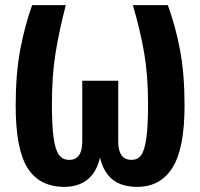

<svg xmlns="http://www.w3.org/2000/svg" viewBox="-20 -712 778 747"><path d="M698 -301Q698 -134 651 -59.5Q604 15 514 15Q454 15 418.5 -13Q383 -41 369 -99Q356 -42 320.5 -13.5Q285 15 230 15Q134 15 87.5 -58Q41 -131 41 -301Q41 -424 58.5 -517.5Q76 -611 105 -692H236Q210 -592 196 -505Q182 -418 182 -308Q182 -223 188.5 -176Q195 -129 209.5 -109.5Q224 -90 249 -90Q300 -90 300 -161V-398H440V-161Q440 -90 492 -90Q515 -90 528.5 -107.5Q542 -125 549 -172Q556 -219 556 -307Q556 -418 541 -505.5Q526 -593 497 -692H633Q663 -610 680.5 -517Q698 -424 698 -301Z"/></svg>

Font: Fira Sans Compressed SemiBold
Style: Regular
Weight: 600
Width: 1
Designer: bBox Type GmbH & Carrois Corporate GbR & Edenspiekermann AG
Foundry: bBox Type GmbH & Carrois Corporate GbR & Edenspiekermann AG
Version: Version 4.301